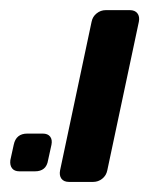

<svg xmlns="http://www.w3.org/2000/svg" viewBox="-31 -591 305 379"><path d="M105.3 -231.9Q95.1 -231.9 90.3 -238.2Q85.6 -244.6 87.6 -254.8L149.8 -548.1Q151.8 -558.3 159.8 -564.6Q167.7 -571 177.9 -571H225.3Q235.5 -571 240.3 -564.6Q245.1 -558.3 243.1 -548.1L180.8 -254.8Q178.8 -244.6 170.8 -238.2Q162.9 -231.9 152.7 -231.9ZM7.4 -252.8Q-2.6 -252.8 -7.2 -258.8Q-11.8 -264.8 -10.6 -274.8L-3.9 -305.3Q0.7 -327.3 22.9 -327.3H53.4Q63.4 -327.3 68 -321.3Q72.6 -315.3 70.6 -305.3L63.9 -274.8Q60.5 -252.8 37.9 -252.8Z"/></svg>

Font: Rubik Light
Style: Italic
Weight: 300
Italic angle: -12°
Designer: Hubert and Fischer
Foundry: Hubert and Fischer
Version: Version 2.300;gftools[0.9.30]